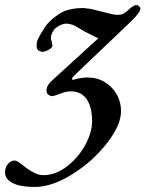

<svg xmlns="http://www.w3.org/2000/svg" viewBox="-97 -454 578 763"><path d="M-77 231Q-77 211 -65.5 197.5Q-54 184 -39 184Q-32 184 -22.5 190.5Q-13 197 -5.5 203Q2 209 7 213Q27 227 42.5 234.5Q58 242 76 242Q123 242 168 208Q213 174 241 123.5Q269 73 269 27Q269 -27 248 -59Q227 -91 183 -91Q168 -91 149 -84Q143 -82 129.5 -77Q116 -72 109 -72Q103 -72 95.5 -77.5Q88 -83 88 -94Q88 -106 94 -115.5Q100 -125 114 -138L294 -302Q287 -304 253 -322Q246 -325 232 -333Q226 -336 209.5 -346.5Q193 -357 176 -359Q173 -360 167 -360Q145 -360 121 -340Q113 -331 108.5 -319Q104 -307 106 -296Q111 -284 111 -269Q106 -259 83 -250Q77 -248 73 -248Q65 -248 57.5 -252.5Q50 -257 49 -265Q47 -283 53 -297Q59 -311 76 -337Q87 -358 111 -378.5Q135 -399 159 -410Q193 -422 229 -422Q239 -422 253 -420Q266 -419 310 -407Q354 -395 369 -395Q384 -395 393 -399.5Q402 -404 415 -416Q422 -423 430.5 -428.5Q439 -434 446 -434Q451 -434 456 -429Q461 -424 461 -419Q461 -406 425 -370L196 -152Q189 -144 189 -140Q189 -135 198 -138Q225 -146 252 -146Q289 -146 319 -128Q349 -110 366.5 -79.5Q384 -49 384 -12Q384 43 328 115Q272 187 191 238Q110 289 40 289Q-16 289 -46.5 273.5Q-77 258 -77 231Z"/></svg>

Font: EB Garamond SemiBold
Style: Italic
Weight: 600
Italic angle: -17.2°
Designer: Georg Duffner and Octavio Pardo
Foundry: Georg Duffner
Version: Version 1.000